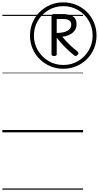

<svg xmlns="http://www.w3.org/2000/svg" viewBox="-20 -1120 837 1625"><path d="M515 -538Q457 -538 406 -559.5Q355 -581 316 -619.5Q277 -658 255.5 -709Q234 -760 234 -819Q234 -878 255.5 -929Q277 -980 316 -1018.5Q355 -1057 406 -1078.5Q457 -1100 515 -1100Q574 -1100 625.5 -1078.5Q677 -1057 715.5 -1018.5Q754 -980 775.5 -929Q797 -878 797 -819Q797 -760 775.5 -709Q754 -658 715.5 -619.5Q677 -581 625.5 -559.5Q574 -538 515 -538ZM516 -570Q585 -570 641.5 -603.5Q698 -637 731 -693.5Q764 -750 764 -819Q764 -888 731 -944.5Q698 -1001 641.5 -1034.5Q585 -1068 516 -1068Q447 -1068 390.5 -1034.5Q334 -1001 300.5 -944.5Q267 -888 267 -819Q267 -750 300.5 -693.5Q334 -637 390.5 -603.5Q447 -570 516 -570ZM437 -646Q427 -646 421.5 -649.5Q416 -653 416 -660V-987Q416 -1001 440 -1001H504Q566 -1001 597 -981.5Q628 -962 628 -914Q628 -872 596 -844Q564 -816 507 -809Q538 -772 569 -742Q600 -712 636 -684Q643 -679 644 -671.5Q645 -664 636 -655Q622 -639 607 -652Q563 -687 527.5 -723.5Q492 -760 460 -801V-660Q460 -653 454.5 -649.5Q449 -646 437 -646ZM460 -841Q520 -842 551.5 -859.5Q583 -877 583 -912Q583 -937 565 -948Q547 -959 513 -959H460ZM0 475H683V485H0ZM0 -20H683V0H0ZM0 -505H683V-500H0ZM0 -995H683V-985H0Z"/></svg>

Font: Playwrite SK Guides
Style: Regular
Weight: 400
Designer: Veronika Burian, José Scaglione
Foundry: TypeTogether
Version: Version 1.003